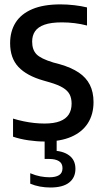

<svg xmlns="http://www.w3.org/2000/svg" viewBox="-20 -622 460 854"><path d="M178 7.5Q144 7.5 106.2 2Q68.5 -3.5 38 -14V-94.5Q61 -87.5 85 -82.5Q109 -77.5 132.5 -75Q156 -72.5 178 -72.5Q220 -72.5 246.5 -82.8Q273 -93 285.8 -112.8Q298.5 -132.5 298.5 -161Q298.5 -184.5 290 -201.5Q281.5 -218.5 260.5 -231.5Q239.5 -244.5 202 -255.5L172.5 -264Q99 -285 62 -324.2Q25 -363.5 25 -430Q25 -482.5 49.2 -521.2Q73.5 -560 123.2 -581.2Q173 -602.5 249 -602.5Q279 -602.5 311 -598.8Q343 -595 367 -589V-508.5Q340.5 -515.5 312 -519Q283.5 -522.5 255.5 -522.5Q207 -522.5 178 -512.2Q149 -502 136 -483Q123 -464 123 -437Q123 -401 142 -381Q161 -361 217 -344L247 -336Q297 -321.5 330 -299.5Q363 -277.5 379.5 -245Q396 -212.5 396 -168Q396 -113.5 370.8 -74Q345.5 -34.5 297 -13.5Q248.5 7.5 178 7.5ZM204 212Q180.5 212 157.5 207.8Q134.5 203.5 114.5 195V148.5Q138 158.5 159.5 162.5Q181 166.5 199.5 166.5Q227.5 166.5 242.8 157Q258 147.5 258 126Q258 104.5 242.2 94.8Q226.5 85 198.5 85H178.5V-10H232V67L210 48Q258.5 48 287 68.8Q315.5 89.5 315.5 129Q315.5 168 287.5 190Q259.5 212 204 212Z"/></svg>

Font: Encode Sans SC Condensed Medium
Style: Regular
Weight: 500
Width: 3
Designer: Multiple Designers
Foundry: Impallari Type
Version: Version 3.002